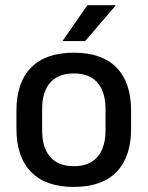

<svg xmlns="http://www.w3.org/2000/svg" viewBox="-20 -704 566 736"><path d="M263 12.5Q155 12.5 99 -45Q43 -102.5 43 -210.5V-280Q43 -387.5 99 -444.8Q155 -502 263 -502Q371 -502 426.8 -444.8Q482.5 -387.5 482.5 -280V-210.5Q482.5 -102.5 426.8 -45Q371 12.5 263 12.5ZM263 -67Q322.5 -67 353.5 -102.5Q384.5 -138 384.5 -204.5V-286Q384.5 -352 353.5 -387.2Q322.5 -422.5 263 -422.5Q203.5 -422.5 172.5 -387.2Q141.5 -352 141.5 -286V-204.5Q141.5 -138 172.5 -102.5Q203.5 -67 263 -67ZM315 -684H423V-682.5L306.5 -546.5H220.5V-548Z"/></svg>

Font: Anek Latin Medium Medium
Style: Regular
Weight: 500
Version: Version 1.003